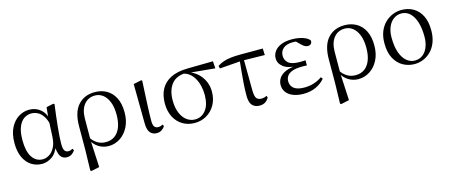

<svg xmlns="http://www.w3.org/2000/svg" viewBox="-46 -1102 4411 1878"><g transform="rotate(-15 2159.0 -162.5)"><path d="M256.8 14.4Q196.7 14.4 148.8 -16.7Q100.9 -47.8 73.7 -107.2Q46.5 -166.5 46.5 -250.6Q46.5 -344.2 78.6 -406.4Q110.6 -468.5 161.3 -499.6Q212.1 -530.6 268.2 -530.6Q335.2 -530.6 383.5 -489.4Q431.8 -448.1 451.7 -358.5H459.3L437.5 -312.6Q425.5 -379.3 401.1 -418.1Q376.6 -456.9 345.2 -473.4Q313.8 -490 279.7 -490Q239.8 -490 205.5 -467Q171.2 -444 150.2 -392.9Q129.2 -341.7 129.2 -257.8Q129.2 -144.9 168.3 -86Q207.4 -27.2 275.4 -27.2Q307.3 -27.2 339 -46.2Q370.8 -65.2 394.1 -106.4Q417.3 -147.6 421.1 -212.9L430.4 -403.1L441 -510.5L513.8 -525.8L523.8 -518.4Q516.4 -466.9 509.8 -410.4Q503.2 -353.9 497.7 -299.8Q492.2 -245.7 489.2 -200.8Q486.2 -155.9 486.2 -126.6Q486.2 -76.9 499.2 -57.8Q512.2 -38.7 536.6 -38.7Q550.4 -38.7 560.2 -42.6Q570 -46.5 579.5 -52L590.8 -34.9Q578.5 -13.4 557.2 0.6Q535.9 14.6 508.4 14.6Q466 14.6 444.4 -17.4Q422.8 -49.4 418.1 -127.8L430.9 -128.2Q406.3 -50.9 357.8 -18.3Q309.4 14.4 256.8 14.4Z M693.6 199.6 698.8 -5.5 699.6 -245.2Q699.6 -388.7 762.9 -459.6Q826.3 -530.6 933 -530.6Q999.7 -530.6 1052.2 -500.8Q1104.7 -471 1134.9 -411.9Q1165.2 -352.7 1165.2 -264.3Q1165.2 -178.8 1132.7 -116.2Q1100.2 -53.6 1047.1 -19.5Q994 14.6 932.2 14.6Q875.7 14.6 829.5 -14.7Q783.4 -44.1 757.4 -97.7H754L767.8 -113.1Q794.3 -73.6 830.9 -51.7Q867.6 -29.8 914.7 -29.8Q967.4 -29.8 1005.1 -56.9Q1042.8 -83.9 1063.3 -136.1Q1083.7 -188.2 1083.7 -263.1Q1083.7 -339.4 1062.8 -391.7Q1041.8 -443.9 1006.5 -471Q971.2 -498 927.3 -498Q857.8 -498 816.4 -447.1Q775.1 -396.2 774.1 -306.4L773.3 -94.1L772.8 -84.8L786.7 188.8L704.2 206.4Z M1417.8 14.4Q1376.3 14.4 1351.7 -14.5Q1327.2 -43.4 1326.8 -111.9L1322.9 -507.9L1403 -525L1411.8 -518.8Q1407.3 -430.3 1404.2 -367.2Q1401.1 -304.2 1399.1 -259Q1397.1 -213.9 1396.2 -180.2Q1395.3 -146.5 1395.3 -117.6Q1395.3 -70.5 1409.4 -54.8Q1423.4 -39.1 1447 -39.1Q1461.8 -39.1 1472.5 -43.2Q1483.3 -47.3 1492.9 -52L1501.8 -34.8Q1492.5 -16.9 1470.5 -1.3Q1448.5 14.4 1417.8 14.4Z M1803 14.6Q1736.2 14.6 1682.5 -16.8Q1628.8 -48.2 1598.1 -106.9Q1567.5 -165.5 1567.5 -245.6Q1567.5 -328.5 1600 -389.2Q1632.6 -450 1700.2 -483.8Q1767.9 -517.6 1871.8 -519L2129.1 -522.7L2133.8 -450L1867.1 -475.1L1850.2 -481Q1747.5 -480.5 1698.4 -419.1Q1649.4 -357.7 1649.4 -254.5Q1649.4 -179.9 1671.6 -126.9Q1693.9 -73.9 1731.2 -46.1Q1768.6 -18.2 1814.4 -18.2Q1881.4 -18.2 1924 -72.6Q1966.6 -127 1966.6 -227.7Q1966.6 -274.5 1956 -318.2Q1945.4 -361.8 1925.1 -397.3Q1904.7 -432.7 1874 -455.4Q1843.4 -478.1 1802.6 -483L1816 -492Q1863.9 -487.6 1905.2 -466.6Q1946.5 -445.6 1977.2 -411.9Q2007.9 -378.2 2025.3 -334.6Q2042.7 -291.1 2042.7 -240.9Q2042.7 -162.3 2009.7 -104.9Q1976.8 -47.5 1922.5 -16.4Q1868.2 14.6 1803 14.6Z M2176.7 -437.1 2170.5 -465Q2200.8 -484.8 2234 -495.9Q2267.2 -507.1 2308.9 -512.1Q2350.6 -517 2406.4 -517H2632L2634.9 -450.5L2400.4 -454.5ZM2460.2 14.6Q2412.7 14.6 2385.8 -14.3Q2358.9 -43.2 2358.9 -112.1Q2358.9 -170.4 2363 -232.2Q2367.1 -293.9 2373.4 -355.7Q2379.8 -417.4 2385.5 -474.9H2425L2428 -136.8Q2430 -83.2 2446.5 -65Q2462.9 -46.9 2491.5 -46.9Q2508.3 -46.9 2521.7 -50.3Q2535.1 -53.7 2547.3 -60.7L2554.9 -42.7Q2540 -15 2516.8 -0.2Q2493.6 14.6 2460.2 14.6Z M2904.3 14.6Q2846 14.6 2801.7 -2.5Q2757.3 -19.6 2732.7 -51.5Q2708.1 -83.4 2708.1 -126.7Q2708.1 -165.3 2729.9 -197.3Q2751.7 -229.3 2799.5 -249.5Q2847.3 -269.8 2924.7 -271.6V-263.4Q2821.9 -266.8 2775.3 -302.9Q2728.7 -339 2728.7 -390.7Q2728.7 -428.3 2750.7 -460Q2772.6 -491.8 2817.1 -511.2Q2861.6 -530.6 2928.8 -530.6Q2964.9 -530.6 2999.4 -524.4Q3034 -518.1 3062.3 -505.3Q3090.6 -492.4 3106.6 -471.9Q3109.2 -450.8 3097.8 -438.7Q3086.5 -426.5 3068.6 -426.5Q3051.7 -426.5 3038.7 -432.4Q3025.7 -438.4 3005.9 -456.8L2948.6 -512.6L3004.7 -511.5L3014 -491.9Q2988.4 -496.3 2970.7 -498.5Q2953.1 -500.7 2933.7 -500.7Q2869 -500.7 2835 -472.4Q2801.1 -444.1 2801.1 -397.6Q2801.1 -351.6 2835 -323.6Q2868.8 -295.7 2950.2 -295.7Q2962.3 -295.7 2975.2 -296.2Q2988.1 -296.7 3006.3 -297.7V-245.7Q2986.9 -246.9 2977.4 -246.9Q2968 -246.9 2959.6 -246.9Q2894.1 -246.9 2857.1 -232.6Q2820.1 -218.4 2804.6 -195.2Q2789 -172 2789 -143.3Q2789 -95.8 2823.7 -69.3Q2858.4 -42.9 2928.6 -42.9Q2979.3 -42.9 3024.3 -57.2Q3069.3 -71.5 3107.9 -98.8L3122.3 -80.5Q3088.8 -38.9 3032.8 -12.1Q2976.9 14.6 2904.3 14.6Z M3222.6 199.6 3227.8 -5.5 3228.6 -245.2Q3228.6 -388.7 3291.9 -459.6Q3355.3 -530.6 3462 -530.6Q3528.7 -530.6 3581.2 -500.8Q3633.7 -471 3663.9 -411.9Q3694.2 -352.7 3694.2 -264.3Q3694.2 -178.8 3661.7 -116.2Q3629.2 -53.6 3576.1 -19.5Q3523 14.6 3461.2 14.6Q3404.7 14.6 3358.5 -14.7Q3312.4 -44.1 3286.4 -97.7H3283L3296.8 -113.1Q3323.3 -73.6 3359.9 -51.7Q3396.6 -29.8 3443.7 -29.8Q3496.4 -29.8 3534.1 -56.9Q3571.8 -83.9 3592.3 -136.1Q3612.7 -188.2 3612.7 -263.1Q3612.7 -339.4 3591.8 -391.7Q3570.8 -443.9 3535.5 -471Q3500.2 -498 3456.3 -498Q3386.8 -498 3345.4 -447.1Q3304.1 -396.2 3303.1 -306.4L3302.3 -94.1L3301.8 -84.8L3315.7 188.8L3233.2 206.4Z M4029.1 14.6Q3967.7 14.6 3914.2 -14.3Q3860.7 -43.3 3827.6 -103.8Q3794.5 -164.4 3794.5 -258Q3794.5 -325.8 3815.2 -376.7Q3835.9 -427.5 3871.1 -461.6Q3906.4 -495.8 3949.7 -513.2Q3992.9 -530.6 4037.5 -530.6Q4105.5 -530.6 4157.9 -500.3Q4210.4 -470 4240.4 -410.5Q4270.3 -351.1 4270.3 -263.4Q4270.3 -193 4249.6 -140.7Q4228.9 -88.3 4194.1 -53.9Q4159.2 -19.4 4116.3 -2.4Q4073.5 14.6 4029.1 14.6ZM4039 -18.2Q4088 -18.2 4121.6 -44.9Q4155.2 -71.6 4172.7 -117.6Q4190.2 -163.6 4190.2 -220.9Q4190.2 -306 4170.6 -368.1Q4151.1 -430.2 4114.7 -464Q4078.4 -497.8 4028.8 -497.8Q3984.4 -497.8 3949.7 -472.2Q3915 -446.7 3895.7 -400.7Q3876.4 -354.8 3876.4 -294.9Q3876.4 -200.6 3899.3 -139Q3922.3 -77.4 3959.6 -47.8Q3996.9 -18.2 4039 -18.2Z"/></g></svg>

Font: Noto Serif SC ExtraLight
Style: Regular
Weight: 200
Designer: Ryoko NISHIZUKA 西塚涼子 (kana & ideographs); Frank Grießhammer (Latin, Greek & Cyrillic); Wenlong ZHANG 张文龙 (bopomofo); San
Foundry: Adobe
Version: Version 2.002-H1;hotconv 1.1.0;makeotfexe 2.6.0